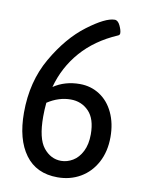

<svg xmlns="http://www.w3.org/2000/svg" viewBox="-81 -760 621 822"><g transform="rotate(10 229.5 -348.5)"><path d="M37 -243Q37 -378 97 -482Q157 -586 234 -644Q311 -702 351 -702Q365 -702 374.5 -682Q384 -662 384 -649Q384 -641 376 -638Q281 -597 221.5 -529Q162 -461 138 -372Q187 -405 252 -405Q300 -405 338.5 -380Q377 -355 398.5 -309Q420 -263 420 -204Q420 -141 394.5 -93.5Q369 -46 325 -20.5Q281 5 226 5Q134 5 85.5 -61Q37 -127 37 -243ZM335 -201Q335 -268 303.5 -300.5Q272 -333 225 -333Q173 -333 124 -301Q121 -271 121 -241Q121 -145 152.5 -106Q184 -67 229 -67Q255 -67 279.5 -81.5Q304 -96 319.5 -126.5Q335 -157 335 -201Z"/></g></svg>

Font: Asap Condensed
Style: Regular
Weight: 400
Designer: Pablo Cosgaya
Foundry: Omnibus-Type
Version: Version 1.010; ttfautohint (v1.8)